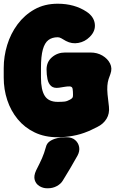

<svg xmlns="http://www.w3.org/2000/svg" viewBox="-30 -712 618 1031"><path d="M280 25Q210 25 156 -1Q102 -27 65 -72Q28 -117 9 -174.5Q-10 -232 -10 -295V-347Q-10 -409 8.5 -470Q27 -531 64 -581Q101 -631 155 -661.5Q209 -692 280 -692Q370 -692 435 -649Q474 -623 479 -584.5Q484 -546 453 -515L451 -513Q426 -488 391 -481.5Q356 -475 324 -492Q309 -501 299 -506.5Q289 -512 280 -512Q250 -512 230 -497Q210 -482 200 -446Q190 -410 190 -347V-295Q190 -229 210.5 -197Q231 -165 280 -165Q302 -165 316 -166.5Q330 -168 346 -177Q355 -182 358 -186Q361 -190 361.5 -194.5Q362 -199 362 -203Q362 -221 360 -234.5Q358 -248 343 -248Q330 -248 318.5 -246Q307 -244 287 -241Q259 -237 244.5 -250Q230 -263 225 -287Q220 -311 220 -339Q220 -380 249.5 -405Q279 -430 319 -430H456Q492 -430 520 -413.5Q548 -397 561 -371Q574 -345 563 -315L553 -287Q548 -271 546.5 -251.5Q545 -232 547.5 -205Q550 -178 555 -139Q559 -102 542 -74Q525 -46 492 -30L449 -9Q448 -8 446 -8Q444 -8 441 -6Q403 10 361 17.5Q319 25 280 25ZM307 258Q297 275 275.5 287Q254 299 227 299H223Q201 299 182 287.5Q163 276 156.5 254.5Q150 233 164 203Q184 164 195.5 138Q207 112 217 76Q221 59 235.5 48Q250 37 272.5 31Q295 25 321 25H328Q356 25 373.5 40Q391 55 395 77.5Q399 100 386 124Q364 163 347 192Q330 221 307 258Z"/></svg>

Font: Winky Sans Black
Style: Regular
Weight: 900
Designer: Simon Atzbach
Foundry: typofactur
Version: Version 1.205